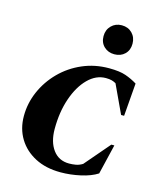

<svg xmlns="http://www.w3.org/2000/svg" viewBox="-119 -889 834 986"><g transform="rotate(15 297.5 -395.5)"><path d="M296 10Q218 10 160.5 -20Q103 -50 71.5 -102Q40 -154 40 -221Q40 -289 67.5 -352Q95 -415 144 -464.5Q193 -514 258.5 -542.5Q324 -571 400 -571Q456 -571 489 -559.5Q522 -548 551 -530L537 -355H521L451 -505Q441 -511 428.5 -514.5Q416 -518 397 -518Q345 -518 302.5 -475.5Q260 -433 235 -360.5Q210 -288 210 -198Q210 -129 241 -87Q272 -45 327 -45Q344 -45 362 -48Q380 -51 398 -62L512 -195H528L490 -36Q456 -14 402.5 -2Q349 10 296 10ZM406 -647Q373 -647 351 -668Q329 -689 329 -723Q329 -757 351 -779Q373 -801 406 -801Q440 -801 461.5 -779Q483 -757 483 -723Q483 -689 461.5 -668Q440 -647 406 -647Z"/></g></svg>

Font: Spectral SC ExtraBold
Style: Italic
Weight: 800
Italic angle: -10°
Designer: Jean-Baptiste Levee
Foundry: Production Type
Version: Version 2.001